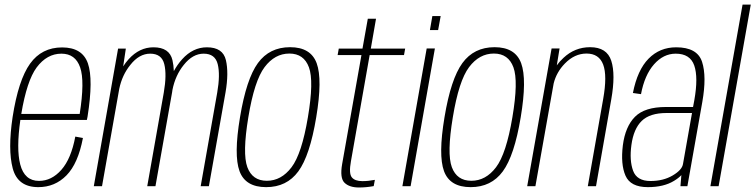

<svg xmlns="http://www.w3.org/2000/svg" viewBox="-20 -805 3266 830"><path d="M145.5 4Q56.5 4 35 -77.2Q13.5 -158.5 34.5 -299Q59.5 -459.5 110 -529.8Q160.5 -600 248.5 -600Q336 -600 360 -531Q384 -462 358.5 -301Q357 -292 355.5 -286.5H68Q50 -161.5 67.5 -94Q86 -23 148.5 -23Q203 -23 245.2 -70.8Q287.5 -118.5 305.5 -214.5L338.5 -208.5Q317.5 -98 267.5 -47Q217.5 4 145.5 4ZM72 -312.5H324.5Q347 -455 326.5 -513.5Q306 -573 245.5 -573Q183 -573 138.5 -513.5Q96 -456 72 -312.5Z M385.5 0 490.5 -595H524L512.5 -518Q523 -534.5 536.5 -549.5Q583 -600.5 643.5 -600.5Q712.5 -600.5 725.5 -545Q730.5 -523.5 731.5 -497.5Q746 -525 767.5 -549Q814 -600.5 874.5 -600.5Q943.5 -600.5 956.5 -545.2Q969.5 -490 955 -406L883 0H847.5L919 -404.5Q932.5 -482 921.2 -527.5Q910 -573 860.5 -573Q813 -573 774.5 -524.5Q738 -479.5 725.5 -416.5Q725 -411.5 724 -406L652 0H616.5L688 -404.5Q701.5 -482 690.2 -527.5Q679 -573 629.5 -573Q581.5 -573 543.5 -524.5Q508 -481 495.5 -421L421 0Z M1130.5 4Q1041 4 1015.5 -65Q990 -134 1017.5 -298Q1045 -464 1095 -532.5Q1145 -601 1234 -601Q1323.5 -601 1349 -531.5Q1374.5 -462 1347 -298Q1319.5 -132 1269.5 -64Q1219.5 4 1130.5 4ZM1133.5 -23.5Q1196 -23.5 1240.2 -81.8Q1284.5 -140 1311 -298Q1337.5 -454.5 1315.5 -514Q1293.5 -573.5 1231 -573.5Q1168 -573.5 1123.8 -514.8Q1079.5 -456 1053.5 -298Q1027.5 -141.5 1049.2 -82.5Q1071 -23.5 1133.5 -23.5Z M1532 5.5Q1490.5 5.5 1469.5 -14.8Q1448.5 -35 1459 -95.5L1542.5 -567H1439.5L1444.5 -595H1547L1570 -724H1605.5L1583 -595H1731.5L1726.5 -567H1578L1497 -107.5Q1487.5 -55 1500.8 -38.5Q1514 -22 1546.5 -22Q1572.5 -22 1600.5 -27.5L1595.5 -0.5Q1563.5 5.5 1532 5.5Z M1719.5 0 1824.5 -595.5H1860L1755 0ZM1849 -735.5H1885L1874 -675H1838.5Z M2014.5 4Q1925 4 1899.5 -65Q1874 -134 1901.5 -298Q1929 -464 1979 -532.5Q2029 -601 2118 -601Q2207.5 -601 2233 -531.5Q2258.5 -462 2231 -298Q2203.5 -132 2153.5 -64Q2103.5 4 2014.5 4ZM2017.5 -23.5Q2080 -23.5 2124.2 -81.8Q2168.5 -140 2195 -298Q2221.5 -454.5 2199.5 -514Q2177.5 -573.5 2115 -573.5Q2052 -573.5 2007.8 -514.8Q1963.5 -456 1937.5 -298Q1911.5 -141.5 1933.2 -82.5Q1955 -23.5 2017.5 -23.5Z M2259 0 2364.5 -595.5H2399L2387 -522.5Q2399 -539.5 2416 -555Q2465 -601 2531 -601Q2603.5 -601 2622.5 -542.2Q2641.5 -483.5 2622.5 -375.5L2556.5 0H2521L2587.5 -377Q2605.5 -478 2587.5 -525.8Q2569.5 -573.5 2515.5 -573.5Q2464 -573.5 2422 -530.5Q2385.5 -493 2373.5 -444.5L2294.5 0Z M2921.5 0 2925.5 -48Q2913.5 -35 2893.5 -23Q2849.5 4 2780.5 4Q2705.5 4 2684 -45.5Q2662.5 -95 2672.5 -176.5Q2683 -258 2725 -300.2Q2767 -342.5 2859 -342.5H2976L2981.5 -372Q2999 -470.5 2981.2 -521.8Q2963.5 -573 2901 -573Q2848 -573 2807.2 -526.8Q2766.5 -480.5 2751 -398L2716 -403Q2735.5 -502.5 2783.8 -551.5Q2832 -600.5 2903 -600.5Q2994.5 -600.5 3015 -537.5Q3035.5 -474.5 3016 -364L2951.5 0ZM2932.5 -96 2971.5 -316.5H2861.5Q2789 -316.5 2754 -282.2Q2719 -248 2709.5 -178Q2700.5 -111.5 2716.8 -67Q2733 -22.5 2792 -22.5Q2847.5 -22.5 2888 -46.5Q2928.5 -70.5 2932.5 -96Z M3051 0 3190 -785H3225.5L3086.5 0Z"/></svg>

Font: Anybody ExtraLight
Style: Italic
Weight: 200
Italic angle: -10°
Designer: Tyler Finck
Foundry: Etcetera Type Company
Version: Version 1.010; ttfautohint (v1.8.3) -l 8 -r 50 -G 200 -x 14 